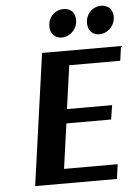

<svg xmlns="http://www.w3.org/2000/svg" viewBox="-58 -900 674 945"><g transform="rotate(-5 279.0 -428.0)"><path d="M243 -839Q265 -856 292 -856Q318 -856 335 -839Q349 -820 349 -798Q349 -761 320 -735Q298 -717 272 -717Q246 -717 229 -735Q215 -752 215 -776Q215 -813 243 -839ZM429 -839Q451 -856 477 -856Q502 -856 521 -839Q535 -820 535 -798Q535 -761 506 -735Q484 -717 457 -717Q430 -717 415 -735Q401 -752 401 -776Q401 -813 429 -839ZM481 0H77L168 -650H558L548 -578H296L266 -364H489L478 -294H257L226 -72H491Z"/></g></svg>

Font: Arsenal
Style: Bold Italic
Weight: 700
Italic angle: -9.10001°
Designer: Andrij Shevchenko
Foundry: Stairsfor
Version: Version 2.001;PS 002.001;hotconv 1.0.88;makeotf.lib2.5.64775